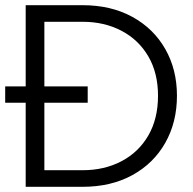

<svg xmlns="http://www.w3.org/2000/svg" viewBox="-20 -720 743 740"><path d="M79 0V-324H0V-387H79V-700H298Q408 -700 490 -655Q572 -610 617 -531Q662 -452 662 -351Q662 -249 617 -169.5Q572 -90 490 -45Q408 0 298 0ZM151 -64H299Q382 -64 448 -98.5Q514 -133 551.5 -197.5Q589 -262 589 -351Q589 -439 551.5 -503Q514 -567 448 -601.5Q382 -636 299 -636H151V-387H318V-324H151Z"/></svg>

Font: MuseoModerno Light
Style: Regular
Weight: 300
Designer: Pablo Cosgaya, Héctor Gatti, Marcela Romero, and the Authors of The MuseoModerno Project.
Foundry: Omnibus-Type Team
Version: Version 1.001